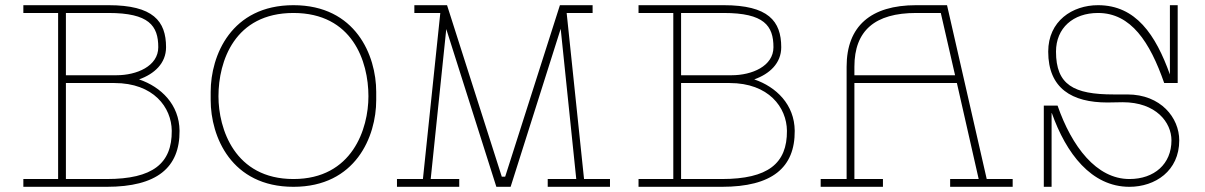

<svg xmlns="http://www.w3.org/2000/svg" viewBox="-20 -720 4645 740"><path d="M672 -216C671 -317 601 -385 516 -414C575 -435 620 -476 620 -538C620 -639 570 -700 398 -700H70V-670H204V-30H70V0H391C585 0 673 -74 672 -216ZM398 -670C554 -670 590 -621 590 -538C590 -465 507 -430 429 -430H234V-670ZM391 -30H234V-400H421C572 -400 641 -306 642 -216C643 -90 569 -30 391 -30Z M1430 -366C1430 -506 1351 -700 1111 -700C871 -700 792 -506 792 -366V-334C792 -194 871 0 1111 0C1351 0 1430 -194 1430 -334ZM1111 -30C884 -30 822 -224 822 -349C822 -484 884 -670 1111 -670C1338 -670 1400 -484 1400 -349C1400 -224 1338 -30 1111 -30Z M2231 -30 2164 -670H2264V-700H2138L1927 -39H1914L1703 -700H1577V-670H1677L1610 -30H1510V0H1750V-30H1640L1700 -608L1893 0H1948L2141 -609L2201 -30H2091V0H2331V-30Z M3043 -216C3042 -317 2972 -385 2887 -414C2946 -435 2991 -476 2991 -538C2991 -639 2941 -700 2769 -700H2441V-670H2575V-30H2441V0H2762C2956 0 3044 -74 3043 -216ZM2769 -670C2925 -670 2961 -621 2961 -538C2961 -465 2878 -430 2800 -430H2605V-670ZM2762 -30H2605V-400H2792C2943 -400 3012 -306 3013 -216C3014 -90 2940 -30 2762 -30Z M3783 -30 3630 -700H3511C3336 -700 3243 -619 3243 -463V-30H3143V0H3383V-30H3273V-400H3668L3752 -30H3642V0H3883V-30ZM3273 -430V-463C3273 -602 3352 -670 3511 -670H3606L3661 -430Z M4325 -356H4272C4118 -356 4050 -393 4050 -521C4050 -612 4116 -670 4212 -670C4339 -670 4412 -558 4467 -400H4519V-700H4489V-433C4434 -586 4358 -700 4212 -700C4113 -700 4020 -639 4020 -521C4020 -379 4112 -325 4248 -325C4268 -325 4288 -326 4307 -326C4436 -326 4495 -248 4495 -179C4495 -88 4429 -30 4333 -30C4206 -30 4111 -155 4056 -313H4003V0H4033V-284H4034C4089 -129 4186 0 4333 0C4432 0 4525 -61 4525 -179C4525 -266 4454 -356 4325 -356Z"/></svg>

Font: Space Cowgirl Thin
Style: Regular
Weight: 100
Designer: Valery Marier
Foundry: Valery Marier
Version: Version 1.000;hotconv 1.0.109;makeotfexe 2.5.65596